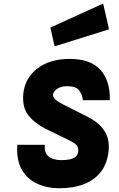

<svg xmlns="http://www.w3.org/2000/svg" viewBox="-20 -1010 650 1048"><path d="M303 17.5Q238 17.5 184 -6.8Q130 -31 99.5 -83.2Q69 -135.5 74.5 -219.5H225Q221 -190 232 -171.5Q243 -153 265 -144.5Q287 -136 315.5 -136Q338 -136 357.8 -139.5Q377.5 -143 391 -153Q404.5 -163 407 -182.5Q409 -206 398 -217.8Q387 -229.5 356 -245L227 -308Q165 -340.5 133 -383Q101 -425.5 107 -498Q116 -584.5 184.5 -636.5Q253 -688.5 361.5 -688.5Q473 -688.5 527.5 -629.5Q582 -570.5 579.5 -463H432.5Q429 -495 411.5 -517.2Q394 -539.5 348 -539.5Q315 -539.5 294.2 -526.8Q273.5 -514 269.5 -495Q268.5 -479 281.2 -467.5Q294 -456 319.5 -442.5L452.5 -375.5Q519.5 -342.5 549.2 -296.8Q579 -251 573 -189Q566.5 -120 532.2 -74.2Q498 -28.5 439.8 -5.5Q381.5 17.5 303 17.5ZM278 -757 255 -859.5 543 -990.5 575 -850Z"/></svg>

Font: Karla ExtraBold
Style: Italic
Weight: 800
Italic angle: -8°
Designer: Jonathan Pinhorn
Version: Version 2.004;gftools[0.9.33]